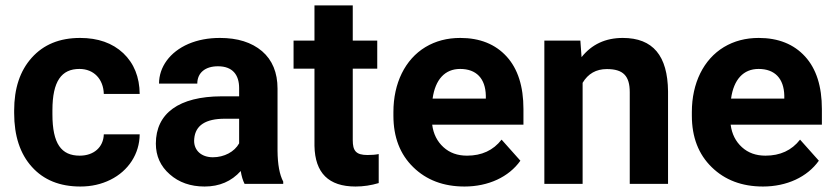

<svg xmlns="http://www.w3.org/2000/svg" viewBox="-20 -678 3077 708"><path d="M273.9 -104C206.1 -104 173.3 -147.9 173.3 -256.8V-271.5C173.3 -378.9 207 -423.8 272.9 -423.8C326.2 -423.8 361.3 -386.2 362.8 -331.5H495.1C494.6 -394 474.1 -444.3 434.6 -481.9C394.5 -519.5 341.3 -538.1 275.4 -538.1C199.7 -538.1 140.6 -513.7 97.2 -465.3C53.7 -417 32.2 -352.1 32.2 -270.5V-261.2C32.2 -176.8 54.2 -110.4 97.7 -62.5C141.1 -14.2 200.7 9.8 276.4 9.8C316.9 9.8 353.5 1.5 387.2 -15.1C453.6 -47.9 494.6 -110.8 495.1 -182.6H362.8C361.3 -135.3 326.2 -104 273.9 -104Z M1024.4 0V-8.3C1010.7 -34.2 1003.9 -71.8 1003.4 -122.1V-351.1C1003.4 -410.2 984.4 -456.5 946.3 -489.3C907.7 -522 856 -538.1 791 -538.1C748 -538.1 709.5 -530.8 674.8 -516.1C606 -486.3 566.4 -430.7 566.4 -369.6H707.5C707.5 -409.2 736.3 -433.6 783.7 -433.6C837.9 -433.6 861.8 -401.9 861.8 -353V-322.8H796.9C640.1 -322.3 554.7 -260.3 554.7 -148.4C554.7 -103 571.8 -64.9 606 -35.2C639.6 -5.4 682.6 9.8 734.4 9.8C789.1 9.8 833.5 -9.3 867.7 -47.4C870.6 -28.3 875.5 -12.7 881.8 0ZM765.1 -98.1C722.2 -98.1 695.8 -123.5 695.8 -158.7L696.3 -167C700.7 -215.8 738.3 -240.2 809.1 -240.2H861.8V-149.4C844.7 -118.2 806.6 -98.1 765.1 -98.1Z M1139.6 -658.2V-528.3H1062.5V-424.8H1139.6V-140.1C1141.6 -40 1191.9 9.8 1291 9.8C1320.3 9.8 1348.6 5.4 1376.5 -2.9V-109.9C1364.3 -107.4 1350.6 -106.4 1335 -106.4C1292.5 -106.4 1280.8 -122.1 1280.8 -161.1V-424.8H1371.1V-528.3H1280.8V-658.2Z M1692.9 9.8C1780.8 9.8 1856.4 -25.4 1898.9 -85.4L1829.6 -163.1C1798.8 -123.5 1756.3 -104 1702.1 -104C1667 -104 1638.2 -114.3 1615.2 -135.3C1592.3 -156.2 1578.1 -183.6 1573.7 -218.3H1910.2V-275.9C1910.2 -359.4 1889.6 -424.3 1848.1 -469.7C1806.6 -515.1 1749.5 -538.1 1677.2 -538.1C1628.9 -538.1 1586.4 -526.9 1548.8 -504.4C1473.6 -459 1430.7 -371.1 1430.7 -265.1V-251.5C1430.7 -172.4 1455.1 -108.9 1503.9 -61.5C1552.2 -14.2 1615.2 9.8 1692.9 9.8ZM1676.8 -423.8C1736.8 -423.8 1770 -388.2 1771.5 -325.7V-314.5H1575.2C1585 -384.8 1620.6 -423.8 1676.8 -423.8Z M1987.3 -528.3V0H2128.4V-372.6C2148.4 -406.2 2178.2 -423.3 2217.8 -423.3C2278.3 -423.3 2302.2 -397.9 2302.2 -337.9V0H2443.4V-341.3C2441.9 -472.2 2388.2 -538.1 2276.4 -538.1C2212.9 -538.1 2162.1 -514.6 2124.5 -467.3L2120.1 -528.3Z M2793.5 9.8C2881.3 9.8 2957 -25.4 2999.5 -85.4L2930.2 -163.1C2899.4 -123.5 2856.9 -104 2802.7 -104C2767.6 -104 2738.8 -114.3 2715.8 -135.3C2692.9 -156.2 2678.7 -183.6 2674.3 -218.3H3010.7V-275.9C3010.7 -359.4 2990.2 -424.3 2948.7 -469.7C2907.2 -515.1 2850.1 -538.1 2777.8 -538.1C2729.5 -538.1 2687 -526.9 2649.4 -504.4C2574.2 -459 2531.2 -371.1 2531.2 -265.1V-251.5C2531.2 -172.4 2555.7 -108.9 2604.5 -61.5C2652.8 -14.2 2715.8 9.8 2793.5 9.8ZM2777.3 -423.8C2837.4 -423.8 2870.6 -388.2 2872.1 -325.7V-314.5H2675.8C2685.5 -384.8 2721.2 -423.8 2777.3 -423.8Z"/></svg>

Font: Shabnam
Style: Bold
Weight: 700
Foundry: DejaVu fonts team - Redesigned by Saber Rastikerdar - Based on Vazir font
Version: Version 5.0.1